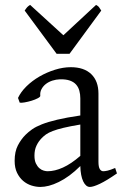

<svg xmlns="http://www.w3.org/2000/svg" viewBox="-20 -740 499 775"><path d="M171.9 -48.8Q201.2 -48.8 234.1 -63.7Q267.1 -78.6 304.2 -110.8V-237.3Q263.2 -230.5 236.6 -224.1Q210 -217.8 192.9 -211.2Q175.8 -204.6 165.5 -197.3Q155.3 -189.9 147.5 -181.6Q134.8 -168.5 127 -151.6Q119.1 -134.8 119.1 -111.8Q119.1 -92.3 125 -80.1Q130.9 -67.9 139.2 -60.8Q147.5 -53.7 156.5 -51.3Q165.5 -48.8 171.9 -48.8ZM452.1 -40Q410.6 -11.2 383.5 1.7Q356.4 14.6 342.8 14.6Q326.7 14.6 315.9 -7.8Q305.2 -30.3 304.2 -69.8Q282.2 -47.9 260.3 -31.7Q238.3 -15.6 217.3 -5.4Q196.3 4.9 177.5 9.8Q158.7 14.6 143.1 14.6Q125.5 14.6 106.9 8.8Q88.4 2.9 73.5 -9.8Q58.6 -22.5 48.8 -42.5Q39.1 -62.5 39.1 -90.8Q39.1 -127.9 52 -152.8Q64.9 -177.7 83 -195.8Q94.7 -207.5 109.6 -218Q124.5 -228.5 149.2 -238.3Q173.8 -248 210.9 -256.8Q248 -265.6 304.2 -273.9V-342.8Q304.2 -359.4 300.3 -373.8Q296.4 -388.2 287.1 -398.7Q277.8 -409.2 262 -414.8Q246.1 -420.4 222.2 -419.9Q206.5 -419.4 191.4 -414.6Q176.3 -409.7 165 -400.9Q153.8 -392.1 147.5 -380.1Q141.1 -368.2 142.6 -353.5Q143.1 -349.1 132.6 -343.5Q122.1 -337.9 107.7 -333.5Q93.3 -329.1 79.3 -326.7Q65.4 -324.2 59.6 -325.7L52.7 -344.7Q64 -369.1 86.9 -391.6Q109.9 -414.1 139.4 -431.2Q168.9 -448.2 201.9 -458.5Q234.9 -468.8 265.6 -468.8Q319.3 -468.8 348.4 -440.7Q377.4 -412.6 377.4 -362.3V-86.9Q377.4 -66.4 382.8 -57.6Q388.2 -48.8 397 -48.8Q403.8 -48.8 414.6 -51.3Q425.3 -53.7 444.8 -62ZM260.7 -522.9H208.5L79.6 -697.3Q83 -702.1 85.4 -705.6Q87.9 -709 90.1 -711.4Q92.3 -713.9 95 -715.8Q97.7 -717.8 101.6 -720.2L235.8 -597.7L367.7 -720.2Q376 -715.8 379.4 -711.4Q382.8 -707 388.7 -697.3Z"/></svg>

Font: Gentium Plus Am
Style: Regular
Weight: 400
Designer: J. Victor Gaultney, Annie Olsen, Iska Routamaa, Becca Hirsbrunner
Foundry: SIL International
Version: Version 5.000